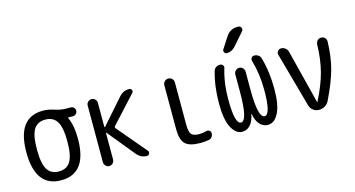

<svg xmlns="http://www.w3.org/2000/svg" viewBox="-82 -1095 2663 1440"><g transform="rotate(-15 1250.0 -375.0)"><path d="M334.5 -415.5Q305.7 -460.9 244.6 -460.9Q183.6 -460.9 155.3 -415.5Q127 -370.1 127 -260.3Q127 -150.4 155.3 -104.5Q183.6 -58.6 244.6 -58.6Q305.7 -58.6 334.5 -104.5Q363.3 -150.4 363.3 -260.3Q363.3 -370.1 334.5 -415.5ZM245.1 -530.3Q285.2 -530.3 331.5 -515.1Q377.9 -500 417 -500H453.1Q466.8 -500 477.1 -490.2Q487.3 -480.5 487.3 -466.3Q487.3 -452.1 477.1 -441.9Q466.8 -431.6 453.1 -431.6H415Q414.1 -431.6 414.1 -430.7V-428.7Q445.3 -363.3 445.3 -259.8Q445.3 9.8 245.1 9.8Q44.9 9.8 44.9 -260.3Q44.9 -530.3 245.1 -530.3Z M580.1 -40V-480.5Q580.1 -496.1 591.8 -507.8Q603.5 -519.5 619.6 -519.5Q635.7 -519.5 647.5 -508.3Q659.2 -497.1 659.2 -480.5V-293.9Q659.2 -292 661.6 -291Q664.1 -290 665 -292L835 -485.4Q867.2 -520.5 913.1 -519.5Q925.8 -519.5 931.2 -507.3Q936.5 -495.1 927.7 -485.4L736.3 -276.4Q732.4 -270.5 736.3 -263.7L928.7 -36.1Q937.5 -26.4 931.6 -13.2Q925.8 0 912.1 0Q866.2 0 835 -37.1L664.1 -246.1Q662.1 -248 660.6 -247.1Q659.2 -246.1 659.2 -244.1V-40Q659.2 -23.4 647.5 -11.7Q635.7 0 619.6 0Q603.5 0 591.8 -12.2Q580.1 -24.4 580.1 -40Z M1325.2 9.8Q1241.2 9.8 1208 -22.5Q1174.8 -54.7 1174.8 -139.6V-478.5Q1174.8 -495.1 1187 -507.3Q1199.2 -519.5 1216.3 -519.5Q1233.4 -519.5 1245.1 -507.8Q1256.8 -496.1 1256.8 -478.5V-150.4Q1256.8 -94.7 1272.9 -75.7Q1289.1 -56.6 1335 -56.6Q1360.4 -56.6 1391.6 -65.4Q1404.3 -68.4 1414.6 -60.5Q1424.8 -52.7 1424.8 -40Q1424.8 -24.4 1416 -11.7Q1407.2 1 1391.6 3.9Q1359.4 9.8 1325.2 9.8Z M1650.4 9.8Q1600.6 9.8 1567.9 -52.2Q1535.2 -114.3 1535.2 -238.3Q1535.2 -374 1567.4 -484.4Q1571.3 -500 1585 -509.8Q1598.6 -519.5 1617.2 -519.5Q1630.9 -519.5 1639.2 -508.8Q1647.5 -498 1642.6 -485.4Q1609.4 -375 1610.4 -250Q1610.4 -59.6 1658.2 -59.6Q1710 -59.6 1710 -282.2V-419.9Q1710 -435.5 1722.2 -447.8Q1734.4 -460 1750 -460Q1765.6 -460 1777.8 -447.8Q1790 -435.5 1790 -419.9V-282.2Q1790 -60.5 1841.8 -59.6Q1889.6 -59.6 1889.6 -250Q1889.6 -375 1857.4 -485.4Q1853.5 -498 1861.3 -508.8Q1869.1 -519.5 1882.8 -519.5Q1900.4 -519.5 1914.6 -509.8Q1928.7 -500 1932.6 -484.4Q1964.8 -374 1964.8 -238.3Q1964.8 -114.3 1932.6 -52.2Q1900.4 9.8 1849.6 9.8Q1812.5 9.8 1786.6 -19Q1760.7 -47.9 1751 -101.6Q1751 -103.5 1750 -103.5Q1749 -103.5 1749 -101.6Q1739.3 -47.9 1713.4 -19Q1687.5 9.8 1650.4 9.8ZM1817.4 -759.8H1823.2Q1839.8 -759.8 1846.2 -745.6Q1852.5 -731.4 1841.8 -717.8L1755.9 -620.1Q1728.5 -589.8 1690.4 -589.8Q1677.7 -589.8 1671.4 -602.1Q1665 -614.3 1671.9 -624L1728.5 -711.9Q1759.8 -759.8 1817.4 -759.8Z M2177.7 -52.7 2059.6 -478.5Q2055.7 -494.1 2065.4 -506.8Q2075.2 -519.5 2090.8 -519.5Q2109.4 -519.5 2124.5 -507.8Q2139.6 -496.1 2143.6 -477.5L2249 -60.5Q2249 -59.6 2250 -59.6Q2252 -59.6 2252 -61.5Q2309.6 -174.8 2334 -268.1Q2358.4 -361.3 2361.3 -478.5Q2362.3 -495.1 2373.5 -507.3Q2384.8 -519.5 2402.3 -519.5Q2419.9 -519.5 2431.6 -507.3Q2443.4 -495.1 2442.4 -477.5Q2439.5 -362.3 2414.6 -269.5Q2389.6 -176.8 2328.1 -49.8Q2317.4 -26.4 2295.9 -13.2Q2274.4 0 2248 0Q2223.6 0 2204.1 -14.6Q2184.6 -29.3 2177.7 -52.7Z"/></g></svg>

Font: Rounded Mgen+ 1m regular
Style: Regular
Weight: 400
Designer: [Source Han Sans]
Ryoko NISHIZUKA  (kana & ideographs); Paul D. Hunt (Latin, Greek & Cyrillic); Wenlong ZHANG  (bopomofo
Version: Version 1.059.20150602